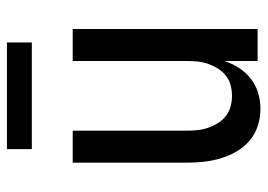

<svg xmlns="http://www.w3.org/2000/svg" viewBox="-126 -618 753 540"><g transform="rotate(-90 250.0 -348.5)"><path d="M213 8Q189 8 165.5 0.5Q142 -7 123.5 -23Q105 -39 93 -60Q81 -81 74 -104.5Q67 -128 64.5 -152Q62 -176 62 -200V-520H152V-200Q152 -185 153.5 -169.5Q155 -154 160 -139.5Q165 -125 173 -112Q181 -99 193 -89.5Q205 -80 220 -76Q235 -72 250 -72Q265 -72 280 -76Q295 -80 307 -89.5Q319 -99 327 -112Q335 -125 340 -139.5Q345 -154 346.5 -169.5Q348 -185 348 -200V-520H438V0H348V-93Q341 -72 328.5 -52.5Q316 -33 298 -19Q280 -5 258 1.5Q236 8 213 8ZM100 -635V-705H400V-635Z"/></g></svg>

Font: Iosevka Fixed Medium
Style: Regular
Weight: 500
Monospace: yes
Designer: Belleve Invis
Foundry: Belleve Invis
Version: Version 32.3.0